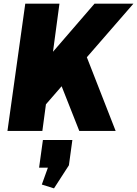

<svg xmlns="http://www.w3.org/2000/svg" viewBox="-20 -720 754 1056"><path d="M89 -224 500 -700H714L215 -126ZM119 -700H307L213 0H21ZM288 -324 446 -435 616 0H416ZM378 50 359 189 277 316 210 295 278 106 340 202H195L216 50Z"/></svg>

Font: Pathway Extreme SemiCondensed ExtraBold
Style: Italic
Weight: 800
Width: 4
Italic angle: -8°
Version: Version 1.001;gftools[0.9.26]